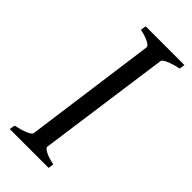

<svg xmlns="http://www.w3.org/2000/svg" viewBox="-203 -658 700 700"><g transform="rotate(45 147.5 -307.5)"><path d="M292 -594.2Q261.2 -587.4 242.7 -579.1Q224.1 -570.8 223.1 -564L151.9 -50.8Q150.9 -44.9 166 -36.4Q181.2 -27.8 212.9 -21L210 0H9.8L13.2 -21Q43.9 -27.8 62.3 -35.9Q80.6 -43.9 82 -50.8L151.9 -564Q152.8 -569.8 137.7 -578.6Q122.6 -587.4 91.8 -594.2L95.2 -615.2H294.9Z"/></g></svg>

Font: Gentium Plus CyrE
Style: Italic
Weight: 400
Italic angle: -8°
Designer: J. Victor Gaultney, Annie Olsen, Iska Routamaa, Becca Hirsbrunner
Foundry: SIL International
Version: Version 5.000